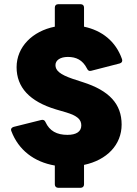

<svg xmlns="http://www.w3.org/2000/svg" viewBox="-20 -823 654 914"><path d="M364 71C374 71 380 64 380 55V-38C489 -61 559 -134 559 -230C559 -328 500 -392 374 -432L325 -448C264 -469 244 -488 244 -513C244 -537 268 -552 303 -552C342 -552 373 -538 394 -497C398 -488 404 -483 414 -486L550 -521C560 -524 564 -531 561 -541C531 -627 465 -678 380 -696V-787C380 -797 374 -803 364 -803H257C247 -803 241 -797 241 -787V-696C135 -675 59 -600 59 -503C59 -408 120 -340 247 -302L295 -288C347 -272 367 -255 367 -226C367 -197 344 -181 301 -181C250 -181 216 -200 197 -241C193 -251 186 -254 177 -252L45 -219C35 -216 30 -209 34 -199C68 -109 142 -52 241 -35V55C241 64 247 71 257 71Z"/></svg>

Font: LINE Seed Sans TH ExtraBold
Style: Regular
Weight: 800
Designer: Dalton Maag Ltd | Thai characters by Cadson Demak Co.,Ltd.
Foundry: Dalton Maag Ltd
Version: Version 1.003